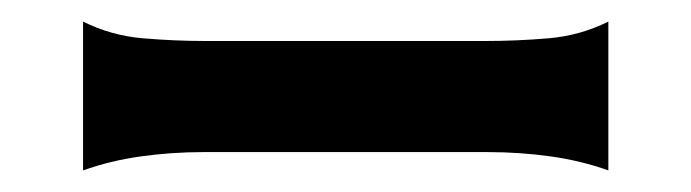

<svg xmlns="http://www.w3.org/2000/svg" viewBox="-20 36 641 178"><path d="M57 56Q83 69 112.5 71.5Q142 74 170 74H431Q459 74 488.5 71.5Q518 69 544 56V194Q519 185 490.5 181Q462 177 432 177H169Q139 177 110.5 181Q82 185 57 194Z"/></svg>

Font: New Rocker
Style: Regular
Weight: 400
Designer: Pablo Impallari, Brenda Gallo, Rodrigo Fuenzalida
Foundry: Pablo Impallari, Brenda Gallo, Rodrigo Fuenzalida
Version: Version 1.000; ttfautohint (v0.93) -l 8 -r 50 -G 200 -x 14 -